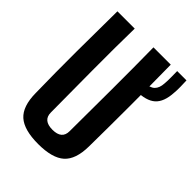

<svg xmlns="http://www.w3.org/2000/svg" viewBox="-230 -913 1036 1036"><g transform="rotate(45 288.0 -395.5)"><path d="M251 9Q143 9 95.5 -33.5Q48 -76 47 -176Q44 -331 44.5 -488Q45 -645 47 -800H179Q176 -645 177 -480.5Q178 -316 179 -160Q179 -100 251 -100Q322 -100 322 -160Q323 -316 323.5 -480.5Q324 -645 322 -800H454Q456 -645 456 -488Q456 -331 454 -176Q453 -76 405.5 -33.5Q358 9 251 9ZM420 -568Q410 -568 399 -568.5Q388 -569 379 -570V-631Q390 -630 400 -629.5Q410 -629 420 -630Q463 -632 481.5 -650Q500 -668 502 -705Q504 -726 503.5 -756Q503 -786 503 -800H574Q575 -783 575.5 -753.5Q576 -724 574 -706Q570 -632 534 -600Q498 -568 420 -568Z"/></g></svg>

Font: Big Shoulders Text ExtraBold
Style: Regular
Weight: 800
Designer: Patric King
Foundry: XO Type Co
Version: Version 1.000; ttfautohint (v1.8.2)